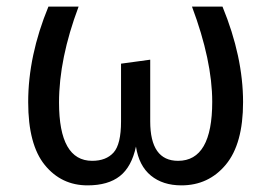

<svg xmlns="http://www.w3.org/2000/svg" viewBox="-20 -547 818 579"><path d="M651 -527Q713 -376 713 -239Q713 -113 661 -50.5Q609 12 527 12Q471 12 435 -17.5Q399 -47 390 -105Q377 -44 341.5 -16Q306 12 244 12Q165 12 115 -49.5Q65 -111 65 -239Q65 -379 126 -527H217Q158 -370 158 -238Q158 -62 258 -62Q300 -62 322.5 -87Q345 -112 345 -181V-355L433 -367V-181Q433 -62 517 -62Q620 -62 620 -240Q620 -364 559 -527Z"/></svg>

Font: Fira Sans
Style: Regular
Weight: 400
Designer: Carrois Corporate & Edenspiekermann AG
Foundry: Carrois Corporate GbR & Edenspiekermann AG
Version: Version 4.106;PS 004.106;hotconv 1.0.70;makeotf.lib2.5.58329